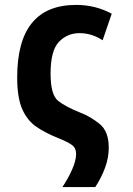

<svg xmlns="http://www.w3.org/2000/svg" viewBox="-20 -577 540 782"><path d="M368 185Q393 147 408 106Q423 65 423 25Q423 -42 386 -72Q349 -102 310 -117Q247 -142 216.5 -166.5Q186 -191 186 -277Q186 -371 220 -406.5Q254 -442 304 -442Q354 -442 398 -413L435 -521Q369 -557 290 -557Q50 -557 50 -262Q50 -178 71 -131.5Q92 -85 129 -60Q166 -35 216 -15Q256 1 273 13.5Q290 26 290 50Q290 77 273.5 114Q257 151 234 185Z"/></svg>

Font: Noto Sans Mono UI Condensed ExtraBold
Style: Regular
Weight: 800
Width: 3
Designer: Monotype Design team
Foundry: Monotype Imaging Inc.
Version: 1.000